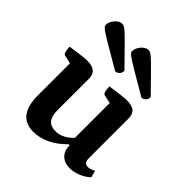

<svg xmlns="http://www.w3.org/2000/svg" viewBox="-196 -849 997 997"><g transform="rotate(45 303.0 -350.0)"><path d="M201.9 12Q145.8 12 116.1 -25.5Q86.5 -63 86.5 -141.7V-385.5L104.6 -370.5L39.9 -385.1Q32.9 -386.6 28.7 -399.4Q24.5 -412.1 24.5 -434.5Q71 -441.4 98 -444.5Q124.9 -447.7 141.9 -447.7Q178.3 -447.7 195.6 -432.9Q213 -418.1 213 -385.6V-155.9Q213 -113.2 230.2 -92.4Q247.4 -71.6 280.9 -71.6Q306.1 -71.6 327.3 -81.3Q348.6 -91 364.8 -105.3Q381.1 -119.7 390.9 -133.3L378.5 -108.2V-385.5L396.6 -370.5L331.4 -385.1Q324.4 -386.6 320.4 -399.4Q316.5 -412.1 316.5 -434.5Q363.1 -441.4 390 -444.5Q416.9 -447.7 433.3 -447.7Q470.3 -447.7 487.4 -432.9Q504.4 -418.1 504.4 -385.6V-94.1Q504.4 -76.2 511.7 -67.6Q519 -59.1 533.3 -59.1Q543 -59.1 554.1 -63Q565.3 -66.9 573.5 -72.7L583.7 -34.4Q561.8 -13.2 530.5 -0.6Q499.2 12 469.9 12Q431.7 12 408.9 -10.3Q386.2 -32.6 386.2 -72.4H379.4Q295.6 12 201.9 12ZM281.9 -510.9Q207.6 -554.3 165.9 -578.9Q124.1 -603.5 105.1 -616.2Q86 -628.9 81.4 -635Q76.7 -641.2 76.7 -647.1Q76.7 -662.1 85.4 -677.1Q94.1 -692.1 106.9 -702Q119.7 -712 133.4 -712Q140.7 -712 148.6 -708Q156.4 -704.1 173 -689Q189.6 -673.9 222.6 -640.2Q255.6 -606.5 314.2 -547.1Q314.2 -530.7 304.1 -520.8Q293.9 -510.9 281.9 -510.9ZM475 -510.9Q400.8 -554.3 359 -578.9Q317.3 -603.5 298.2 -616.2Q279.2 -628.9 274.5 -635Q269.9 -641.2 269.9 -647.1Q269.9 -662.1 278.6 -677.1Q287.3 -692.1 300.1 -702Q312.9 -712 326.5 -712Q333.9 -712 341.7 -708Q349.6 -704.1 366.1 -689Q382.7 -673.9 415.7 -640.2Q448.8 -606.5 507.4 -547.1Q507.4 -530.7 497.2 -520.8Q487.1 -510.9 475 -510.9Z"/></g></svg>

Font: Pitagon Serif
Style: Regular
Weight: 400
Designer: Travis Tran
Foundry: Pitagon
Version: Version 1.000;gftools[0.9.26]